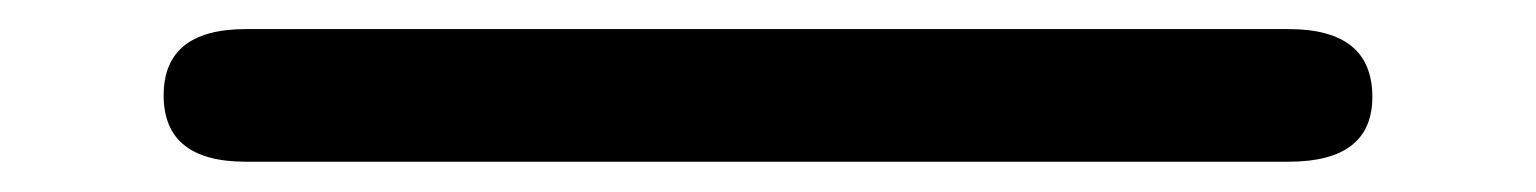

<svg xmlns="http://www.w3.org/2000/svg" viewBox="-20 -423 1040 130"><path d="M90.8 -358.4Q90.8 -403.3 146.5 -403.3H852.5Q909.2 -403.3 909.2 -357.4Q909.2 -313.5 852.5 -313.5H146.5Q90.8 -313.5 90.8 -358.4Z"/></svg>

Font: jf-openhuninn-2.0
Style: Regular
Weight: 400
Designer: [Kosugi Maru]
Designed by MOTOYA      

[Varela Round]
Joe Prince (Latin component); Avraham Cornfeld (Hebrew component)
Foundry: justfont CO.,LTD.
Version: 2.0